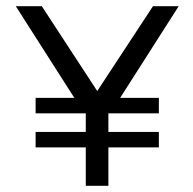

<svg xmlns="http://www.w3.org/2000/svg" viewBox="-20 -600 622 620"><path d="M31 -580 220 -284H95V-234H257V-174H95V-124H257V0H330V-124H493V-174H330V-234H493V-284H368L557 -580H474L294 -306L115 -580Z"/></svg>

Font: Charger Sport
Style: DfExt
Weight: 400
Designer: Jasper
Foundry: Cannot Into Space Fonts
Version: Version 1.1